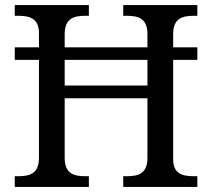

<svg xmlns="http://www.w3.org/2000/svg" viewBox="-20 -734 833 754"><path d="M38 0H329V-42H316C271 -42 234 -51 234 -114V-348H559V-114C559 -51 522 -42 477 -42H464V0H755V-42H742C698 -42 660 -50 660 -109V-499H755V-548H660V-600C660 -663 697 -672 742 -672H755V-714H464V-672H477C522 -672 559 -663 559 -600V-548H234V-600C234 -663 271 -672 316 -672H329V-714H38V-672H51C95 -672 133 -663 133 -604V-548H38V-499H133V-114C133 -51 96 -42 51 -42H38ZM234 -398V-499H559V-398Z"/></svg>

Font: Noto Fangsong KSS Rotated
Style: Regular
Weight: 400
Designer: LIU Zhao, ZHANG Congyu, Kushim JIANG
Foundry: Guyu Beijing Co. Ltd.
Version: Version 1.000;November 16, 2022;FontCreator 11.5.0.2427 64-b